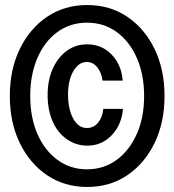

<svg xmlns="http://www.w3.org/2000/svg" viewBox="-20 -730 690 762"><path d="M327 -152Q281 -152 244.5 -178Q208 -204 188.5 -249Q169 -294 169 -353Q169 -412 189.5 -457.5Q210 -503 246 -529Q282 -555 329 -554Q385 -553 423.5 -513Q462 -473 467 -410H387Q383 -442 366 -463Q349 -484 325 -484Q292 -484 271 -447.5Q250 -411 250 -355Q250 -297 270.5 -259.5Q291 -222 325 -222Q352 -222 369.5 -243.5Q387 -265 390 -298H468Q463 -235 423.5 -193.5Q384 -152 327 -152ZM326 12Q236 12 167 -34.5Q98 -81 58.5 -162.5Q19 -244 19 -349Q19 -454 58.5 -535.5Q98 -617 167 -663.5Q236 -710 326 -710Q416 -710 485 -663.5Q554 -617 593.5 -535.5Q633 -454 633 -349Q633 -244 593.5 -162.5Q554 -81 485 -34.5Q416 12 326 12ZM325 -58Q392 -58 443 -95.5Q494 -133 523 -198.5Q552 -264 552 -349Q552 -434 523 -500Q494 -566 443 -603Q392 -640 325 -640Q259 -640 208 -603Q157 -566 128.5 -500Q100 -434 100 -349Q100 -264 128.5 -198.5Q157 -133 208 -95.5Q259 -58 325 -58Z"/></svg>

Font: Azeret Mono Thin SemiBold
Style: Regular
Weight: 600
Version: Version 1.002